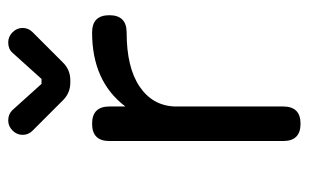

<svg xmlns="http://www.w3.org/2000/svg" viewBox="-162 -589 751 467"><g transform="rotate(-90 213.5 -355.5)"><path d="M154 -711Q169 -711 179 -701L243 -630H255L319 -701Q328 -711 344 -711Q358 -711 368.5 -700.5Q379 -690 379 -676Q379 -662 369 -652L296 -579Q278 -560 252 -560H246Q220 -560 202 -579L129 -652Q119 -662 119 -676Q119 -690 129.5 -700.5Q140 -711 154 -711ZM188 -42Q188 0 146 0Q104 0 104 -42V-465Q104 -507 146 -507Q188 -507 188 -465V-426Q249 -507 368 -507Q410 -507 410 -465Q410 -423 368 -423Q283 -423 236.5 -391.5Q190 -360 188 -306Z"/></g></svg>

Font: Jura
Style: Bold
Weight: 700
Designer: Daniel Johnson, Alexei Vanyashin
Foundry: Daniel Johnson
Version: Version 5.103